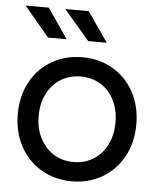

<svg xmlns="http://www.w3.org/2000/svg" viewBox="-53 -783 687 834"><g transform="rotate(5 290.5 -365.5)"><path d="M157.5 -29C197.2 -5.7 241.7 6 291 6C340.3 6 384.7 -5.7 424 -29C463.3 -52.3 494 -84.5 516 -125.5C538 -166.5 549 -213 549 -265C549 -317 538 -363.5 516 -404.5C494 -445.5 463.3 -477.5 424 -500.5C384.7 -523.5 340.3 -535 291 -535C241.7 -535 197.2 -523.5 157.5 -500.5C117.8 -477.5 87 -445.5 65 -404.5C43 -363.5 32 -317 32 -265C32 -213 43 -166.5 65 -125.5C87 -84.5 117.8 -52.3 157.5 -29ZM377 -101.5C351.7 -85.8 323 -78 291 -78C259 -78 230.3 -85.8 205 -101.5C179.7 -117.2 159.7 -139.2 145 -167.5C130.3 -195.8 123 -228.3 123 -265C123 -301.7 130.3 -334.2 145 -362.5C159.7 -390.8 179.7 -412.7 205 -428C230.3 -443.3 259 -451 291 -451C323 -451 351.7 -443.3 377 -428C402.3 -412.7 422.2 -390.8 436.5 -362.5C450.8 -334.2 458 -301.7 458 -265C458 -228.3 450.8 -195.8 436.5 -167.5C422.2 -139.2 402.3 -117.2 377 -101.5ZM25 -737 134 -607H215L126 -737ZM198 -737 309 -607H390L300 -737Z"/></g></svg>

Font: Rookery
Style: Regular
Weight: 400
Designer: Ryan Kimball / Julieta Ulanovsky
Foundry: Motorola Mobility LLC.
Version: Version 1.0